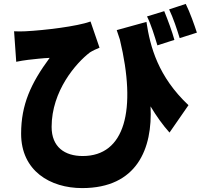

<svg xmlns="http://www.w3.org/2000/svg" viewBox="-20 -875 1040 982"><path d="M820 -818 732 -791C754 -746 770 -692 785 -643L872 -671C861 -712 838 -774 820 -818ZM930 -855 845 -827C866 -783 885 -726 899 -680L987 -708C974 -748 952 -811 930 -855ZM52 -715 63 -559C87 -564 102 -566 124 -569C150 -572 203 -578 234 -579C138 -449 88 -340 88 -191C88 -1 237 87 400 87C681 87 761 -115 750 -331C780 -281 812 -236 847 -197L944 -337C789 -483 748 -635 729 -763L577 -721L593 -673C680 -312 619 -77 403 -77C311 -77 244 -123 244 -226C244 -410 369 -553 440 -607C456 -617 474 -625 489 -631L443 -765C374 -740 208 -720 110 -715C91 -714 71 -714 52 -715Z"/></svg>

Font: Noto Sans CJK HK Black
Style: Regular
Weight: 900
Designer: Ryoko NISHIZUKA 西塚涼子 (kana, bopomofo & ideographs); Paul D. Hunt (Latin, Greek & Cyrillic); Sandoll Communications 산돌커뮤니
Foundry: Adobe
Version: Version 2.004;hotconv 1.0.118;makeotfexe 2.5.65603